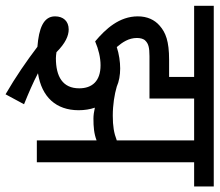

<svg xmlns="http://www.w3.org/2000/svg" viewBox="-68 -594 772 675"><g transform="rotate(90 317.5 -256.0)"><path d="M209 -224C265 -224 290 -194 290 -149C290 -91 249 -67 184 -67C178 -67 170 -68 163 -69C131 -101 105 -112 83 -112C54 -112 37 -93 37 -64C37 -23 80 -7 144 -2C194 36 249 74 311 110L346 45C309 30 269 13 237 -4C321 -17 367 -68 367 -147C367 -167 364 -187 358 -204C371 -201 385 -199 396 -199C426 -199 449 -201 473 -210V0H550V-553H635V-622H0V-553H250V-465H190C124 -465 94 -453 70 -432C49 -414 37 -388 37 -355C37 -290 81 -242 125 -205C153 -217 182 -224 209 -224ZM386 -267C348 -267 311 -273 284 -281C266 -289 244 -293 220 -293C197 -293 169 -289 145 -281C128 -301 113 -323 113 -352C113 -364 116 -376 123 -382C133 -392 146 -396 177 -396H326V-553H473V-281C447 -271 423 -267 386 -267Z"/></g></svg>

Font: Noto Sans Condensed
Style: Regular
Weight: 400
Width: 3
Designer: Monotype Design Team
Foundry: Monotype Imaging Inc.
Version: Version 2.013